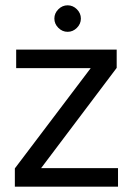

<svg xmlns="http://www.w3.org/2000/svg" viewBox="-20 -704 510 724"><path d="M36 0V-69L322 -447H41V-517H420V-448L135 -70H425V0ZM235 -584Q215 -584 200 -599Q185 -614 185 -634Q185 -654 200 -669Q215 -684 235 -684Q255 -684 270 -669Q285 -654 285 -634Q285 -614 270 -599Q255 -584 235 -584Z"/></svg>

Font: DM Sans 11pt
Style: Regular
Weight: 400
Version: Version 4.004;gftools[0.9.30]